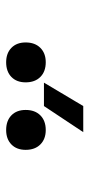

<svg xmlns="http://www.w3.org/2000/svg" viewBox="151 -1096 297 640"><g transform="rotate(90 300.0 -775.5)"><path d="M255 -773 333 -904H420L333 -773ZM413 -647Q382 -647 364 -664.5Q346 -682 346 -712Q346 -743 364 -761Q382 -779 413 -779Q443 -779 461 -761Q479 -743 479 -712Q479 -682 461 -664.5Q443 -647 413 -647ZM187 -647Q157 -647 139 -664.5Q121 -682 121 -712Q121 -743 139 -761Q157 -779 187 -779Q218 -779 236 -761Q254 -743 254 -712Q254 -682 236 -664.5Q218 -647 187 -647Z"/></g></svg>

Font: JetBrainsMono NFM Medium
Style: Regular
Weight: 500
Monospace: yes
Designer: Philipp Nurullin, Konstantin Bulenkov
Foundry: JetBrains
Version: Version 2.304; ttfautohint (v1.8.4.7-5d5b);Nerd Fonts 3.3.0